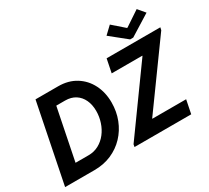

<svg xmlns="http://www.w3.org/2000/svg" viewBox="-174 -1230 1658 1522"><g transform="rotate(-30 655.0 -469.0)"><path d="M22.9 0 167.5 -719.7H375Q467.3 -719.7 535.4 -677.5Q603.5 -635.3 640.6 -562.3Q677.7 -489.3 677.7 -397.5Q677.7 -314.5 649.4 -242.2Q621.1 -169.9 569.6 -115.5Q518.1 -61 447.5 -30.5Q377 0 292.5 0ZM190.9 -125.5H309.6Q361.3 -125.5 403.3 -148.2Q445.3 -170.9 475.6 -209.7Q505.9 -248.5 522.2 -298.1Q538.6 -347.7 538.6 -400.4Q538.6 -457 518.3 -500.7Q498 -544.4 459.5 -569.3Q420.9 -594.2 365.7 -594.2H285.2ZM658.2 0 662.6 -22.9 1073.7 -593.3V-596.2H793.5L818.4 -719.7H1310.1L1304.7 -695.8L893.1 -126.5V-123.5H1202.1L1177.2 0ZM1054.7 -756.3 907.2 -875 974.1 -938.5 1078.6 -847.2H1083L1219.7 -938.5L1273.4 -875L1083 -756.3Z"/></g></svg>

Font: Reddit Sans
Style: Bold Italic
Weight: 700
Italic angle: -11.25°
Designer: Stephen Hutchings
Version: Version 1.013